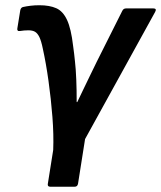

<svg xmlns="http://www.w3.org/2000/svg" viewBox="-20 -524 612 729"><path d="M171 185Q159.3 185 161.7 173.3L182 45.4Q184.3 -12 179 -80.3Q173.7 -148.6 164.2 -216.5Q154.7 -284.5 142.7 -338.7Q136.7 -368.3 129.6 -383.1Q122.4 -397.9 112.9 -403.4Q103.4 -408.9 87.8 -408.9Q71.8 -408.9 55.2 -406.2Q49.5 -405.2 47.2 -408.1Q44.8 -410.9 45.8 -415.9L56.9 -484.7Q59.2 -495.7 67.6 -497.4Q81 -500.4 96.2 -502.2Q111.5 -504.1 129.9 -504.1Q167.9 -504.1 193.4 -492.9Q218.9 -481.8 234.4 -448.6Q250 -415.4 257.6 -349.7Q259.9 -335.1 261.5 -319.9Q263.2 -304.8 264.7 -290.2Q266.2 -275.6 267.5 -260Q268.8 -241.7 269.6 -221.6Q270.4 -201.4 270.8 -180.1Q271.1 -158.8 271.1 -136.5H273.4Q284.3 -159.4 297.1 -185.9Q309.9 -212.4 322.9 -239.3Q335.9 -266.1 347.8 -290.4L444.1 -482.4Q448.5 -492.1 458.8 -492.1H561.9Q576.6 -492.1 568.9 -478.4L303 4L276.3 173.3Q274.3 185 263.3 185Z"/></svg>

Font: Sofia Sans Hairline
Style: Italic
Weight: 1
Italic angle: -9°
Designer: Botio Nikoltchev, Ani Petrova
Foundry: lettersoup
Version: Version 4.102